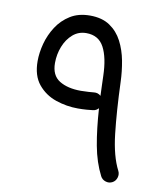

<svg xmlns="http://www.w3.org/2000/svg" viewBox="-76 -685 672 785"><g transform="rotate(10 259.5 -292.5)"><path d="M234.9 -622.1Q285.2 -622.1 317.6 -600.1Q350.1 -578.1 368.7 -542.2Q387.2 -506.3 395.3 -463.4Q403.3 -420.4 404.8 -377.9Q409.2 -254.4 419.7 -163.1Q430.2 -71.8 458.5 -17.1Q465.3 -3.9 460.7 11Q456.1 25.9 442.9 32.7Q429.7 39.6 415 34.9Q400.4 30.3 393.6 17.1Q366.7 -35.2 354.2 -102.8Q341.8 -170.4 336.4 -255.4Q327.1 -244.6 313.5 -243.2Q306.2 -242.2 288.6 -240.7Q271 -239.3 251 -239.3Q204.1 -239.3 159.2 -254.6Q114.3 -270 85 -305.7Q55.7 -341.3 55.7 -401.9Q55.7 -436.5 65.9 -474.9Q76.2 -513.2 97.9 -546.6Q119.6 -580.1 153.6 -601.1Q187.5 -622.1 234.9 -622.1ZM304.7 -315.4Q321.3 -317.4 333.5 -306.2Q333 -326.2 332 -346.9Q331.1 -367.7 330.6 -389.2Q328.6 -463.9 306.2 -506.3Q283.7 -548.8 232.4 -548.8Q200.2 -548.8 176.5 -528.3Q152.8 -507.8 139.9 -475.1Q127 -442.4 127 -406.2Q127 -355 161.4 -333.7Q195.8 -312.5 251 -312.5Q267.1 -312.5 283.4 -313.7Q299.8 -314.9 304.7 -315.4Z"/></g></svg>

Font: Mikhak-DS2-FD Regular
Style: Regular
Weight: 400
Designer: Amin Abedi
Version: Version 3.4